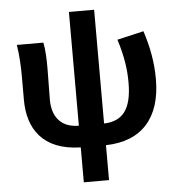

<svg xmlns="http://www.w3.org/2000/svg" viewBox="-60 -767 953 1024"><g transform="rotate(-5 416.5 -255.0)"><path d="M347 201H482V14C674 10 778 -106 778 -314C778 -404 762 -488 734 -574L592 -541C621 -448 631 -380 631 -308C631 -162 579 -105 482 -102V-711H347V-102C244 -102 205 -171 205 -253C205 -294 207 -374 207 -423C207 -475 205 -521 197 -560H55C65 -499 67 -437 67 -393V-264C67 -113 142 10 347 14Z"/></g></svg>

Font: Source Han Sans CN
Style: Bold
Weight: 700
Designer: Ryoko NISHIZUKA 西塚涼子 (kana, bopomofo & ideographs); Paul D. Hunt (Latin, Greek & Cyrillic); Sandoll Communications 산돌커뮤니
Foundry: Adobe
Version: Version 2.001;hotconv 1.0.107;makeotfexe 2.5.65593